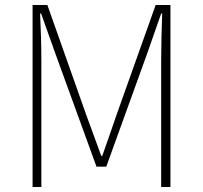

<svg xmlns="http://www.w3.org/2000/svg" viewBox="-20 -746 810 766"><path d="M110 0H145V-502C145 -559 143 -633 140 -692H144L201 -532L365 -81H404L567 -532L623 -692H627C625 -633 623 -559 623 -502V0H660V-726H601L445 -288C426 -234 408 -179 388 -124H384C364 -179 344 -234 324 -288L169 -726H110Z"/></svg>

Font: Noto Sans CJK JP Thin
Style: Regular
Weight: 250
Designer: Ryoko NISHIZUKA (kana & ideographs); Paul D. Hunt (Latin, Greek & Cyrillic); Wenlong ZHANG (bopomofo); Sandoll Communica
Foundry: Adobe Systems Incorporated
Version: Version 1.004;PS 1.004;hotconv 1.0.82;makeotf.lib2.5.63406